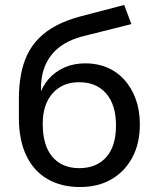

<svg xmlns="http://www.w3.org/2000/svg" viewBox="-20 -744 639 773"><path d="M302 9Q227 9 171.5 -23Q116 -55 86 -117.5Q56 -180 56 -270V-345Q56 -397 64 -441.5Q72 -486 89.5 -523Q107 -560 136 -589.5Q165 -619 206.5 -641Q248 -663 304 -678L480 -724L509 -647L310 -597Q228 -575 186.5 -522Q145 -469 145 -389V-354H137Q149 -395 175 -425Q201 -455 238.5 -472Q276 -489 324 -489Q372 -489 412 -472Q452 -455 481 -422.5Q510 -390 526.5 -345Q543 -300 543 -243Q543 -166 512.5 -109.5Q482 -53 428.5 -22Q375 9 302 9ZM299 -67Q368 -67 407.5 -111Q447 -155 447 -239Q447 -322 407.5 -367.5Q368 -413 299 -413Q231 -413 191.5 -368Q152 -323 152 -246Q152 -158 191 -112.5Q230 -67 299 -67Z"/></svg>

Font: Nunito Sans 10pt Medium
Style: Regular
Weight: 500
Designer: Vernon Adams
Foundry: Vernon Adams
Version: Version 3.101;gftools[0.9.27]